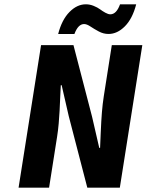

<svg xmlns="http://www.w3.org/2000/svg" viewBox="-20 -868 678 888"><path d="M249 -710.9Q266.1 -776.9 301.3 -812.5Q336.4 -848.1 377 -848.1Q395.5 -848.1 413.3 -840.8Q431.2 -833.5 442.6 -825Q454.1 -816.4 467.3 -809.1Q480.5 -801.8 490.2 -801.8Q518.6 -801.8 535.2 -848.1H609.9Q592.8 -781.7 557.6 -746.3Q522.5 -710.9 481.9 -710.9Q458.5 -710.9 437 -722.4Q415.5 -733.9 398.4 -745.4Q381.3 -756.8 369.1 -756.8Q341.3 -756.8 324.2 -710.9ZM65.9 0 169.9 -659.2H319.8L405.8 -328.1L439 -184.1H442.9Q443.4 -194.8 445.8 -252.7Q448.2 -310.5 451.4 -349.4Q454.6 -388.2 460 -422.9L497.1 -659.2H638.2L534.2 0H383.8L297.9 -331.1L265.1 -474.1H261.2Q260.3 -457.5 258.5 -418.5Q256.8 -379.4 255.6 -355.2Q254.4 -331.1 251.5 -297.1Q248.5 -263.2 244.1 -235.8L207 0Z"/></svg>

Font: Office Code Pro Bold Italic
Style: Regular
Weight: 700
Italic angle: -9°
Designer: Nathan Rutzky & Paul D. Hunt
Foundry: Adobe Systems Incorporated
Version: Version 1.004;PS 001.004;hotconv 1.0.70;makeotf.lib2.5.58329